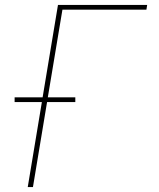

<svg xmlns="http://www.w3.org/2000/svg" viewBox="-20 -755 640 775"><path d="M92 0 149 -343H39V-362H152L214 -735H574L571 -716H232L173 -362H284V-343H170L113 0Z"/></svg>

Font: Iosevka Curly Thin Extended
Style: Italic
Weight: 100
Width: 7
Italic angle: -9°
Monospace: yes
Designer: Belleve Invis
Foundry: Belleve Invis
Version: Version 11.1.0; ttfautohint (v1.8.3)